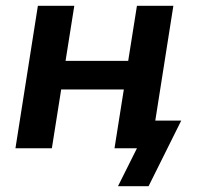

<svg xmlns="http://www.w3.org/2000/svg" viewBox="-20 -509 678 659"><path d="M33 0 110 -489H235L205 -300H420L450 -489H575L513 -95H602L490 130H385L450 0H373L405 -202H190L158 0Z"/></svg>

Font: Nunito Sans
Style: Bold Italic
Weight: 700
Italic angle: -9°
Designer: Vernon Adams
Foundry: Vernon Adams
Version: Version 3.006; ttfautohint (v1.8.3)